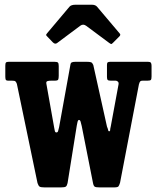

<svg xmlns="http://www.w3.org/2000/svg" viewBox="-20 -782 662 814"><path d="M230.5 -242.5 278.5 -507.5Q279.5 -515.5 284.8 -517.8Q290 -520 300.5 -520H347.5Q360.5 -520 366 -518Q371.5 -516 375.5 -506.5L433.5 -245.5Q438.5 -233.5 438.8 -229.5Q439 -225.5 443 -225.5Q447 -225.5 447 -230.8Q447 -236 449.5 -245.5L482.5 -424Q484 -432.5 479.5 -436.2Q475 -440 470.5 -440H449.5Q439.5 -440 436.5 -443.2Q433.5 -446.5 433.5 -455.5V-506.5Q433.5 -515 436.5 -517.5Q439.5 -520 448 -520H607.5Q616.5 -520 619.5 -516.2Q622.5 -512.5 622.5 -503V-458Q622.5 -447 619.8 -443.5Q617 -440 605.5 -440H585Q578 -440 575 -437.5Q572 -435 569 -424.5L489 -7.5Q485.5 4 482.2 8.2Q479 12.5 463 12.5H403.5Q387.5 12.5 382.2 9.8Q377 7 374.5 -5L326.5 -247.5Q324 -258.5 321.8 -266Q319.5 -273.5 315 -273.5Q311 -273.5 309 -266.5Q307 -259.5 305.5 -249.5L266.5 -6Q264 5.5 259.2 9Q254.5 12.5 238.5 12.5H169.5Q153 12.5 148 9.2Q143 6 139 -6L51.5 -426.5Q48.5 -434.5 45.2 -437.2Q42 -440 30.5 -440H15.5Q6 -440 4.2 -444.5Q2.5 -449 2.5 -458V-503.5Q2.5 -513.5 5.2 -516.8Q8 -520 17.5 -520H211Q222 -520 225.5 -516.8Q229 -513.5 229 -502V-461Q229 -448.5 226.5 -444.2Q224 -440 212 -440H197.5Q186.5 -440 180.8 -438Q175 -436 176.5 -427.5L209.5 -242Q211 -233 212.5 -226.8Q214 -220.5 219 -220.5Q224.5 -220.5 226.2 -226Q228 -231.5 230.5 -242.5ZM204 -602.5 181.5 -626Q175.5 -631.5 175.5 -633.8Q175.5 -636 180.5 -642L274.5 -753.5Q281.5 -762 301 -762H368.5Q384.5 -762 391.5 -753.5L487.5 -640Q493 -634.5 486 -627.5L459 -600.5Q453.5 -595 451.5 -595.2Q449.5 -595.5 443 -600L345.5 -672.5Q332.5 -682 320.5 -673L222 -599.5Q213.5 -593 204 -602.5Z"/></svg>

Font: Besley* Condensed
Style: Bold
Weight: 700
Width: 3
Designer: Owen Earl
Foundry: indestructible type*
Version: Version 3.000; ttfautohint (v1.8.3)